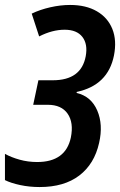

<svg xmlns="http://www.w3.org/2000/svg" viewBox="-26 -745 485 775"><path d="M134 10Q93 10 55.5 2Q18 -6 -6 -18V-124Q19 -110 53 -100.5Q87 -91 124 -91Q239 -91 260 -190Q272 -250 247 -286Q222 -322 167 -322H108L129 -421H187Q302 -421 320 -518Q329 -567 306.5 -596Q284 -625 235 -625Q185 -625 132 -598L102 -690Q135 -706 176.5 -715.5Q218 -725 257 -725Q321 -725 365 -699.5Q409 -674 427.5 -628Q446 -582 434 -521Q410 -401 284 -374L283 -370Q342 -356 366.5 -299Q391 -242 374 -168Q355 -83 294 -36.5Q233 10 134 10Z"/></svg>

Font: Noto Sans ExtraCondensed SemiBold
Style: Italic
Weight: 600
Width: 2
Italic angle: -12°
Designer: Monotype Design Team
Foundry: Monotype Imaging Inc.
Version: Version 2.013; ttfautohint (v1.8.4.7-5d5b)